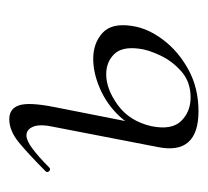

<svg xmlns="http://www.w3.org/2000/svg" viewBox="-37 -398 448 414"><g transform="rotate(-90 187.0 -191.0)"><path d="M154 13Q107 13 87.5 -9Q68 -31 77 -75L120 -297Q127 -328 121 -343Q115 -358 102 -358Q91 -358 73.5 -345Q56 -332 33 -309Q29 -305 25 -309Q21 -313 25 -317Q61 -353 86.5 -374Q112 -395 137 -395Q160 -395 167 -373.5Q174 -352 163 -297L122 -89Q113 -45 133 -24.5Q153 -4 184 -4Q217 -4 239.5 -23.5Q262 -43 274.5 -69.5Q287 -96 289 -115Q294 -152 277 -169Q260 -186 234 -186Q202 -186 167.5 -161Q133 -136 122 -89L109 -90Q117 -129 142.5 -156.5Q168 -184 202 -199Q236 -214 267 -214Q301 -214 323 -194Q345 -174 338 -130Q333 -96 308 -63Q283 -30 243.5 -8.5Q204 13 154 13Z"/></g></svg>

Font: Cormorant Garamond Light
Style: Italic
Weight: 300
Italic angle: -10°
Designer: Christian Thalmann (Catharsis Fonts)
Foundry: Catharsis Fonts
Version: Version 4.001